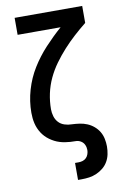

<svg xmlns="http://www.w3.org/2000/svg" viewBox="-102 -794 704 1069"><g transform="rotate(-10 250.0 -260.0)"><path d="M250 215V119H270Q282 119 293.5 115.5Q305 112 313.5 103.5Q322 95 326 83Q330 71 330 60Q330 44 323.5 30Q317 16 303.5 8Q290 0 274.5 0Q259 0 244 -1Q229 -2 214 -4.5Q199 -7 184.5 -11.5Q170 -16 156.5 -23Q143 -30 130.5 -39Q118 -48 107.5 -59Q97 -70 89 -82.5Q81 -95 75 -109Q69 -123 65.5 -138Q62 -153 60.5 -168Q59 -183 59 -198Q59 -263 77.5 -326.5Q96 -390 130 -445Q164 -500 208.5 -548Q253 -596 302 -639H59V-735H441V-639Q406 -611 373 -581Q340 -551 310 -518Q280 -485 253.5 -448.5Q227 -412 208 -371.5Q189 -331 179.5 -287Q170 -243 170 -198Q170 -178 176 -158Q182 -138 195.5 -123.5Q209 -109 229 -102.5Q249 -96 269 -96H270Q292 -95 313.5 -92Q335 -89 355.5 -80.5Q376 -72 393 -57.5Q410 -43 421 -24.5Q432 -6 436.5 16Q441 38 441 59Q441 81 436.5 103Q432 125 421 144Q410 163 393 177Q376 191 355.5 200Q335 209 313.5 212Q292 215 270 215Z"/></g></svg>

Font: Iosevka Term Curly
Style: Bold
Weight: 700
Designer: Belleve Invis
Foundry: Belleve Invis
Version: Version 32.3.0